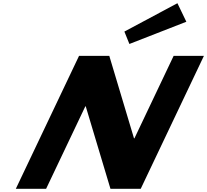

<svg xmlns="http://www.w3.org/2000/svg" viewBox="-20 -1172 1286 1192"><path d="M752.2 -976 783.3 -899 1136.9 -1037 1081.5 -1152ZM509.8 -512H512.2L665.7 0H853.7L1245.9 -825H1057.9L814.5 -313H812L658.6 -825H470.6L78.3 0H266.3Z"/></svg>

Font: Hussar
Style: BdSuprExtOblFive
Weight: 700
Foundry: Cannot Into Space Fonts
Version: Version 2.00